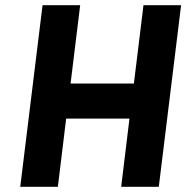

<svg xmlns="http://www.w3.org/2000/svg" viewBox="-20 -720 730 740"><path d="M144 -700H289L252 -398H496L533 -700H678L592 0H447L479 -263H235L203 0H58Z"/></svg>

Font: Haskoy ExtraBold
Style: Italic
Weight: 800
Designer: Ertekin Erdin
Foundry: Ertekin Erdin
Version: Version 2.000; ttfautohint (v1.8.4.7-5d5b)